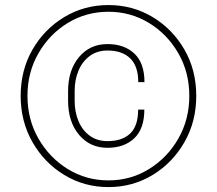

<svg xmlns="http://www.w3.org/2000/svg" viewBox="-20 -741 872 771"><path d="M415.5 -720.7Q512.7 -720.7 592.8 -672.6Q672.9 -624.5 720.5 -542Q768.1 -459.5 768.1 -356Q768.1 -252.9 720.5 -169.9Q672.9 -86.9 592.8 -38.3Q512.7 10.3 415.5 10.3Q318.4 10.3 238.3 -38.3Q158.2 -86.9 110.6 -169.9Q63 -252.9 63 -356Q63 -459.5 110.6 -542Q158.2 -624.5 238.3 -672.6Q318.4 -720.7 415.5 -720.7ZM415.5 -16.6Q504.4 -16.6 578.1 -62Q651.9 -107.4 696 -184.3Q740.2 -261.2 740.2 -356Q740.2 -450.7 696 -527.3Q651.9 -604 578.1 -648.9Q504.4 -693.8 415.5 -693.8Q326.2 -693.8 252.4 -648.9Q178.7 -604 134.5 -527.3Q90.3 -450.7 90.3 -356Q90.3 -261.2 134.5 -184.3Q178.7 -107.4 252.4 -62Q326.2 -16.6 415.5 -16.6ZM559.6 -300.8Q559.6 -224.1 519.3 -185.8Q479 -147.5 411.6 -147.5Q340.8 -147.5 297.1 -200Q253.4 -252.4 253.4 -336.4V-375Q253.4 -459 297.1 -511.5Q340.8 -564 411.6 -564Q479 -564 519.5 -525.9Q560.1 -487.8 560.1 -411.1H535.2Q535.2 -475.1 502.9 -506.6Q470.7 -538.1 411.6 -538.1Q370.1 -538.1 340.6 -516.4Q311 -494.6 295.4 -457.8Q279.8 -420.9 279.8 -375.5V-336.4Q279.8 -291 295.4 -254.2Q311 -217.3 340.6 -195.8Q370.1 -174.3 411.6 -174.3Q470.7 -174.3 502.7 -204.8Q534.7 -235.4 534.7 -300.8Z"/></svg>

Font: Robert Sans Thin
Style: Regular
Weight: 100
Designer: Christian Robertson (extended by Adam Twardoch)
Foundry: Google
Version: Version 12.135;April 2, 2019;FontCreator 11.5.0.2425 64-bit;